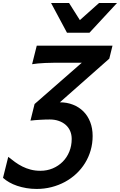

<svg xmlns="http://www.w3.org/2000/svg" viewBox="-22 -1003 782 1250"><path d="M689.5 -621.1 367.7 -336.9Q414.1 -336.9 453.1 -321.5Q492.2 -306.2 520.8 -277.8Q549.3 -249.5 565.2 -208.7Q581.1 -168 581.1 -117.7Q581.1 -68.4 568.1 -23.9Q555.2 20.5 531.5 58.8Q507.8 97.2 474.6 128.2Q441.4 159.2 400.9 181.2Q360.4 203.1 313.7 215.1Q267.1 227.1 216.8 227.1Q182.1 227.1 150.1 221.7Q118.2 216.3 89.8 206.8Q61.5 197.3 38.1 183.8Q14.6 170.4 -2.4 154.8L31.7 18.1Q53.2 35.6 75.9 52Q98.6 68.4 123.8 81.1Q148.9 93.8 178 101.3Q207 108.9 241.2 108.9Q284.2 108.9 321.3 93.3Q358.4 77.6 386 50Q413.6 22.5 429.2 -15.6Q444.8 -53.7 444.8 -98.6Q444.8 -126.5 434.8 -149.9Q424.8 -173.3 406 -189.9Q387.2 -206.5 360.8 -215.8Q334.5 -225.1 302.2 -225.1Q288.1 -225.1 271.7 -224.6Q255.4 -224.1 239 -223.1Q222.7 -222.2 206.5 -220.9Q190.4 -219.7 176.3 -217.8L203.1 -325.7L510.7 -594.7H401.9Q362.3 -594.7 330.1 -594.5Q297.9 -594.2 271.7 -593Q245.6 -591.8 224.6 -589.8Q203.6 -587.9 187 -585L217.3 -705.6H710.4ZM739.7 -983.4 560.5 -790H414.1L310.5 -983.4H427.7L498 -872.1L622.6 -983.4Z"/></svg>

Font: Andika New Basic
Style: Bold Italic
Weight: 700
Italic angle: -14°
Designer: Victor Gaultney, Annie Olsen, Pablo Ugerman
Foundry: SIL International
Version: Version 5.500